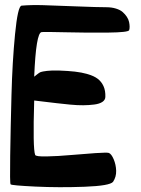

<svg xmlns="http://www.w3.org/2000/svg" viewBox="-20 -767 570 776"><path d="M118.2 -360.8Q112.3 -166 122.1 -141.1Q124 -133.8 169.2 -134.8Q214.4 -135.7 266.4 -140.4Q318.4 -145 366 -148.2Q413.6 -151.4 419.9 -148.9Q430.2 -145 439.5 -123.3Q448.7 -101.6 449.5 -76.9Q450.2 -52.2 437 -32.2Q424.3 -16.1 322 -12.2Q219.7 -8.3 123 -12.9Q26.4 -17.6 22.9 -22Q19.5 -24.9 21.2 -137.2Q22.9 -249.5 26.4 -383.1Q29.8 -516.6 40.8 -628.9Q51.8 -741.2 66.9 -744.1Q106 -747.6 154.8 -746.1Q203.6 -744.6 289.3 -741.2Q375 -737.8 409.2 -737.8Q431.2 -737.8 448.5 -732.4Q465.8 -727.1 475.8 -718.3Q485.8 -709.5 492.7 -699Q499.5 -688.5 501.7 -678Q503.9 -667.5 503.9 -658.9Q503.9 -650.4 502 -645Q498.5 -636.2 417.5 -635.3Q336.4 -634.3 247.1 -636.5Q157.7 -638.7 147.9 -637.2Q125.5 -633.8 118.2 -457Q119.6 -458 129.2 -465.8Q138.7 -473.6 144.5 -475.8Q150.4 -478 169.9 -480.5Q189.5 -482.9 219.2 -481.9Q256.3 -480.5 283 -477.5Q309.6 -474.6 334.7 -467.3Q359.9 -460 375 -448.5Q390.1 -437 398.4 -418.7Q406.7 -400.4 405.8 -375Q405.3 -362.8 393.6 -355Q381.8 -347.2 360.8 -344.5Q339.8 -341.8 316.7 -341.6Q293.5 -341.3 263.4 -344.2Q233.4 -347.2 209.7 -349.9Q186 -352.5 158.4 -356Q130.9 -359.4 118.2 -360.8Z"/></svg>

Font: Superheroes Libre
Style: Regular
Weight: 400
Version: Version 001.000